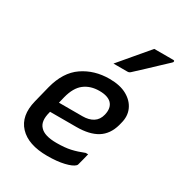

<svg xmlns="http://www.w3.org/2000/svg" viewBox="-192 -949 1019 1090"><g transform="rotate(30 317.0 -404.0)"><path d="M367 -545Q437 -545 482 -519.5Q527 -494 545 -452.5Q563 -411 549 -361L545 -345Q526 -277 475.5 -245.5Q425 -214 339 -214H167L166 -209Q148 -143 178 -112Q207 -79 287 -79Q341 -79 379 -87.5Q417 -96 459 -113H475Q471 -94 465.5 -74.5Q460 -55 455 -35Q454 -31 450 -27Q434 -11 388 0Q342 11 278 11Q153 11 94.5 -51.5Q36 -114 63 -222L90 -330Q119 -443 193.5 -494Q268 -545 367 -545ZM351 -457Q293 -457 253 -426.5Q213 -396 195 -325L185 -284H339Q381 -284 408.5 -301.5Q436 -319 445 -356Q457 -406 430 -433Q419 -444 399.5 -450.5Q380 -457 351 -457ZM501 -819H626Q633 -819 633.5 -813.5Q634 -808 628 -803Q597 -774 570 -748.5Q543 -723 515.5 -697Q488 -671 453 -639Q445 -631 434 -631H342Q381 -677 421 -724.5Q461 -772 501 -819Z"/></g></svg>

Font: Recursive Sn Lnr St Med
Style: Italic
Weight: 500
Italic angle: -15°
Version: Version 1.079;hotconv 1.0.112;makeotfexe 2.5.65598; ttfautoh